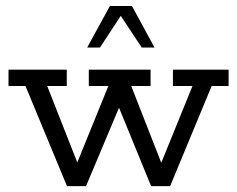

<svg xmlns="http://www.w3.org/2000/svg" viewBox="-20 -634 807 654"><path d="M208.2 0 66.8 -341H9V-396.7H207.4V-341H140.8L254.4 -52.4H231.8L349 -341H282.5V-396.7H492.9V-341H427L540 -52.4H518.3L635.6 -341H569V-396.7H758.7V-341H700.9L559.5 0H494.7L374.6 -293.4H396.5L273 0ZM277 -472.2 354.3 -613.5H429.5L506.2 -472.2H462.7L391.3 -580L320.5 -472.2Z"/></svg>

Font: Rokkitt SemiBold
Style: Regular
Weight: 600
Designer: Vernon Adams
Foundry: Vernon Adams
Version: Version 3.103